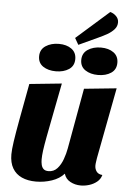

<svg xmlns="http://www.w3.org/2000/svg" viewBox="-62 -988 716 1053"><g transform="rotate(5 295.5 -461.0)"><path d="M176 20Q131.3 20 98.2 5Q65 -10 47.2 -40.5Q29.3 -71 29.3 -117.3Q29.3 -142.3 36 -188.3Q42.7 -234.3 57 -312.3Q71.3 -390.3 93.7 -510L271.3 -528Q250.7 -421.3 236.5 -348.8Q222.3 -276.3 213.5 -229.5Q204.7 -182.7 200.8 -153.5Q197 -124.3 197 -104.3Q197 -89 200.2 -74.8Q203.3 -60.7 212.5 -51.8Q221.7 -43 239.7 -43Q269 -43 288.2 -64.2Q307.3 -85.3 318.5 -116.7Q329.7 -148 334.7 -176.7L394.7 -510L573 -528L498.7 -137.7Q497.7 -129.3 495.7 -117.3Q493.7 -105.3 493.7 -95.7Q493.7 -77.7 503.8 -63.5Q514 -49.3 536.3 -47.7Q530 -24.3 511.3 -9.3Q492.7 5.7 469.3 12.8Q446 20 423 20Q391.3 20 365.2 5.8Q339 -8.3 330.7 -37Q305.7 -8.7 263.5 5.7Q221.3 20 176 20ZM342.7 -747.3 322 -783.3 501.7 -942Q520.7 -937 534.7 -922.8Q548.7 -908.7 549 -889.7Q549.3 -867.3 534.2 -850.3Q519 -833.3 496.5 -820.5Q474 -807.7 450.7 -797.3ZM232.3 -592Q189.7 -592 161.8 -610.8Q134 -629.7 134 -666Q134 -703.7 164 -723.5Q194 -743.3 236.7 -743.3Q279 -743.3 306 -723.8Q333 -704.3 333 -668Q333 -630.3 304.2 -611.2Q275.3 -592 232.3 -592ZM464.3 -592Q422.3 -592 394.2 -610.8Q366 -629.7 366 -666Q366 -703.7 395.8 -723.5Q425.7 -743.3 468.3 -743.3Q510.7 -743.3 537.7 -723.8Q564.7 -704.3 564.7 -668Q564.7 -630.3 536 -611.2Q507.3 -592 464.3 -592Z"/></g></svg>

Font: Sansita Swashed Light
Style: Regular
Weight: 300
Designer: Pablo Cosgaya
Foundry: Omnibus-Type
Version: Version 1.003